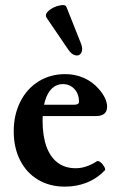

<svg xmlns="http://www.w3.org/2000/svg" viewBox="-20 -712 462 744"><path d="M33.2 -203.1Q33.2 -267.1 58.6 -317.6Q84 -368.2 129.4 -396.5Q174.8 -424.8 232.9 -424.8Q271.5 -424.8 305.2 -409.9Q338.9 -395 362.8 -367.2Q378.9 -349.1 387 -331.5Q395 -314 395 -298.8Q395 -280.3 384 -271.2Q373 -262.2 351.1 -262.2H110.4V-306.2H268.1Q286.1 -306.2 286.1 -317.9Q286.1 -337.9 278.1 -353.3Q270 -368.7 255.9 -377.4Q241.7 -386.2 223.6 -386.2Q199.2 -386.2 181.4 -369.4Q163.6 -352.5 154.3 -320.6Q145 -288.6 145 -244.1Q145 -185.5 159.9 -144.3Q174.8 -103 203.6 -81.5Q232.4 -60.1 273.4 -60.1Q293.5 -60.1 313.7 -66.7Q334 -73.2 355 -86.9Q360.4 -90.3 369.4 -83.3Q378.4 -76.2 384 -65.9Q389.6 -55.7 386.2 -51.8Q356.4 -20.5 316.9 -4.6Q277.3 11.2 231 11.2Q172.4 11.2 127.4 -15.6Q82.5 -42.5 57.9 -91.1Q33.2 -139.6 33.2 -203.1ZM237.3 -685.5 293.9 -543Q302.2 -522 295.4 -508.3Q288.6 -494.6 273.2 -497.3Q257.8 -500 243.7 -521L160.6 -643.1Q152.3 -657.2 169.7 -671.4Q187 -685.5 210.2 -690.7Q233.4 -695.8 237.3 -685.5Z"/></svg>

Font: Junicode Two Beta VF
Style: Regular
Weight: 400
Designer: Peter S. Baker
Foundry: Briery Creek Software
Version: Version 1.031 beta; ttfautohint (v1.8.1.43-b0c9)